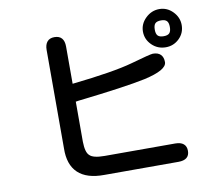

<svg xmlns="http://www.w3.org/2000/svg" viewBox="-88 -905 1176 1040"><g transform="rotate(-10 500.0 -384.5)"><path d="M653 -538Q762 -569 776 -569Q804 -569 818.5 -554.5Q833 -540 833 -513Q833 -469 707 -441Q599 -418 335 -388L323 -386H320V-165Q321 -106 341 -89Q360 -69 423 -69H811Q841 -69 856.5 -56Q872 -43 872 -18Q872 32 811 32H404Q307 33 259 -12.5Q211 -58 213 -148V-689Q213 -718 226.5 -734Q240 -750 266 -750Q293 -750 306.5 -734.5Q320 -719 320 -689V-484Q550 -509 653 -538ZM852 -801Q895 -801 926 -769Q957 -737 957 -695Q957 -651 926 -621Q895 -591 852 -591Q807 -591 775.5 -622Q744 -653 744 -696Q744 -738 776.5 -769.5Q809 -801 852 -801ZM851 -652Q873 -652 882.5 -662Q892 -672 892 -696Q892 -719 882.5 -729Q873 -739 851 -739Q828 -739 818.5 -729Q809 -719 809 -695Q809 -672 818.5 -662Q828 -652 851 -652Z"/></g></svg>

Font: 寒蝉全圆体 Bold
Style: Regular
Weight: 700
Designer: Warren2060
      Designed by Motoya company      

      [Varela Round]
      Joe Prince(Latin component); Avraham Cornf
Foundry: ChillType
Version: Version 3.200